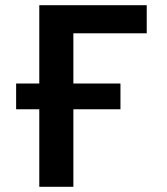

<svg xmlns="http://www.w3.org/2000/svg" viewBox="-20 -718 640 738"><path d="M131 -397V-698H544V-590H262V-397H443V-298H262V0H131V-298H42V-397Z"/></svg>

Font: IBM Plex Mono SemiBold
Style: Regular
Weight: 600
Monospace: yes
Designer: Mike Abbink, Paul van der Laan, Pieter van Rosmalen
Foundry: Bold Monday
Version: Version 2.3